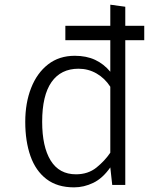

<svg xmlns="http://www.w3.org/2000/svg" viewBox="-20 -785 655 815"><path d="M511.8 -675.4H592.3V-614.4H511.8V0H456.4L448.2 -74.4Q415.9 -28.2 376.2 -9Q336.4 10.3 294.4 10.3Q223.1 10.3 177.2 -24.9Q131.3 -60 109.2 -122.8Q87.2 -185.6 87.2 -267.7Q87.2 -348.2 112.1 -411.5Q136.9 -474.9 183.8 -511.5Q230.8 -548.2 297.4 -548.2Q346.7 -548.2 383.6 -531Q420.5 -513.8 448.2 -480.5V-614.4H257.4V-675.4H448.2V-765.1L511.8 -756.4ZM313.3 -493.3Q238.5 -493.3 198.7 -436.7Q159 -380 159 -268.2Q159 -162.1 195.1 -103.6Q231.3 -45.1 302.6 -45.1Q353.8 -45.1 389.5 -73.8Q425.1 -102.6 448.2 -136.9V-416.9Q424.6 -453.3 389.5 -473.3Q354.4 -493.3 313.3 -493.3Z"/></svg>

Font: Fira Code Light
Style: Regular
Weight: 300
Monospace: yes
Designer: Carrois Corporate, Edenspiekermann AG, Nikita Prokopov
Foundry: Carrois Corporate, Edenspiekermann AG, Nikita Prokopov
Version: Version 6.000; ttfautohint (v1.8.2) -l 8 -r 50 -G 200 -x 14 